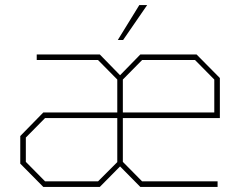

<svg xmlns="http://www.w3.org/2000/svg" viewBox="-20 -738 968 758"><path d="M445 -580 530 -718H561L466 -580ZM151 0 60 -92V-201L151 -294H443V-424L367 -501H125V-523H374L454 -441L534 -523H756L848 -430V-272H465V-99L541 -22H839V0H534L454 -81L374 0ZM465 -294H826V-424L750 -501H541L465 -424ZM158 -22H367L443 -98V-272H158L82 -195V-99Z"/></svg>

Font: Tomorrow Thin
Style: Regular
Weight: 250
Designer: Tony de Marco, Monica Rizzolli
Foundry: Just in Type
Version: Version 2.002